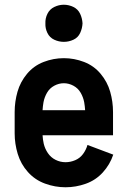

<svg xmlns="http://www.w3.org/2000/svg" viewBox="-20 -784 540 812"><path d="M257 8Q213 8 170.5 -7.5Q128 -23 98 -56.5Q68 -90 55 -133Q42 -176 42 -220V-310Q42 -354 54 -396Q66 -438 94.5 -472Q123 -506 164.5 -522Q206 -538 250 -538Q294 -538 335.5 -522Q377 -506 405.5 -472Q434 -438 446 -396Q458 -354 458 -310V-212H160Q161 -194 165 -176Q170 -155 182.5 -136.5Q195 -118 215 -108Q235 -98 257 -98Q278 -98 298 -106.5Q318 -115 331 -132.5Q344 -150 350 -171L459 -130Q445 -88 415 -55Q385 -22 343 -7Q301 8 257 8ZM160 -318H340Q339 -335 336 -352Q332 -373 321 -392Q310 -411 290.5 -421.5Q271 -432 250 -432Q229 -432 209.5 -421.5Q190 -411 179 -392Q168 -373 164 -352Q161 -335 160 -318ZM250 -607Q229 -607 209.5 -616Q190 -625 180.5 -644.5Q171 -664 172 -685Q171 -706 180.5 -725.5Q190 -745 209.5 -754.5Q229 -764 250 -764Q271 -764 290.5 -754.5Q310 -745 319 -725.5Q328 -706 329 -685Q328 -664 319 -644.5Q310 -625 290.5 -616Q271 -607 250 -607Z"/></svg>

Font: Iosevka SS01
Style: Bold
Weight: 700
Monospace: yes
Designer: Belleve Invis
Foundry: Belleve Invis
Version: 2.3.3; ttfautohint (v1.8.3)